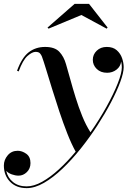

<svg xmlns="http://www.w3.org/2000/svg" viewBox="-71 -712 659 992"><path d="M349.5 -634.5 180 -564 174.5 -569.5 314.5 -692H389L485 -569.5L480 -564ZM67 260Q13 260 -19 227Q-51 194 -51 143Q-51 114 -31.2 90.5Q-11.5 67 20.5 67Q43 67 64.8 82.5Q86.5 98 86.5 130.5Q86.5 159 67.8 177.2Q49 195.5 25 195.5Q8 195.5 -10 189Q-28 182.5 -39 170.5Q-31 207 -3.2 229Q24.5 251 66.5 251Q104 251 146.5 227.2Q189 203.5 233.2 163Q277.5 122.5 320 71.5Q298.5 33 277 -21.5Q255.5 -76 235.5 -136.2Q215.5 -196.5 198 -253.2Q180.5 -310 167 -354.2Q153.5 -398.5 145.5 -420Q142.5 -428 135.8 -436Q129 -444 113 -444Q95 -444 71 -422.8Q47 -401.5 25.5 -343L17 -346.5Q41.5 -414 77.2 -441.8Q113 -469.5 162 -469.5Q212 -469.5 235.5 -444.5Q259 -419.5 270 -380.5Q280 -347.5 292.2 -302.2Q304.5 -257 319.8 -207.8Q335 -158.5 354 -111.8Q373 -65 396.5 -28.5Q443 -95 479.5 -161Q516 -227 537.2 -280.8Q558.5 -334.5 558.5 -364.5Q558.5 -379.5 555 -394.5Q552 -368.5 531 -352.2Q510 -336 482.5 -336Q449 -336 428.8 -355.8Q408.5 -375.5 408.5 -403Q408.5 -430.5 428.8 -450Q449 -469.5 480.5 -469.5Q513 -469.5 532.2 -452.5Q551.5 -435.5 559.8 -411.2Q568 -387 568 -365Q568 -337 550.8 -289.8Q533.5 -242.5 503 -184.2Q472.5 -126 432.5 -64.2Q392.5 -2.5 346.5 55.2Q300.5 113 252 159.2Q203.5 205.5 156.2 232.8Q109 260 67 260Z"/></svg>

Font: Bodoni* 24pt Medium
Style: Italic
Weight: 500
Italic angle: -13°
Version: Version 2.3